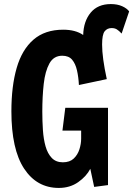

<svg xmlns="http://www.w3.org/2000/svg" viewBox="-20 -910 655 944"><path d="M269 14Q161 14 98.5 -81Q36 -176 36 -363Q36 -486 62 -576Q88 -666 144.5 -715Q201 -764 291 -764Q351 -764 389 -738Q391 -806 426 -848Q461 -890 525 -890Q557 -890 580.5 -879.5Q604 -869 615 -854L578 -745Q565 -759 554.5 -765.5Q544 -772 529 -772Q507 -772 494.5 -756Q482 -740 482 -691Q482 -627 505 -521L368 -492Q366 -531 358.5 -564Q351 -597 334.5 -616.5Q318 -636 286 -636Q244 -636 223 -598Q202 -560 195 -497.5Q188 -435 188 -361Q188 -315 191 -270.5Q194 -226 204 -190.5Q214 -155 234.5 -133.5Q255 -112 289 -112Q323 -112 342.5 -130.5Q362 -149 370.5 -176Q379 -203 379 -228V-268H287L301 -380H511V0L443 9L424 -80Q405 -43 364.5 -14.5Q324 14 269 14Z"/></svg>

Font: Freeman
Style: Regular
Weight: 400
Designer: Vernon Adams, Aoife Mooney, Rodrigo Fuenzalida
Foundry: Rodrigo Fuenzalida
Version: Version 1.000; ttfautohint (v1.8.4.7-5d5b)